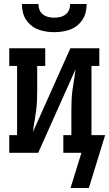

<svg xmlns="http://www.w3.org/2000/svg" viewBox="-20 -760 543 955"><path d="M250 -600Q230 -600 210 -603Q190 -606 171 -613Q152 -620 136 -633Q120 -646 109 -663Q98 -680 93.5 -700Q89 -720 89 -740H171Q171 -725 176.5 -711Q182 -697 194 -688Q206 -679 220.5 -675.5Q235 -672 250 -672Q265 -672 279.5 -675.5Q294 -679 306 -688Q318 -697 323.5 -711Q329 -725 329 -740H411Q411 -720 406.5 -700Q402 -680 391 -663Q380 -646 364 -633Q348 -620 329 -613Q310 -606 290 -603Q270 -600 250 -600ZM422 175H331L385 0H295V-88H335V-208Q335 -234 336 -260Q337 -286 340.5 -312Q344 -338 348.5 -364Q353 -390 356 -416L170 0H26V-88H65V-432H26V-520H205V-432H165V-312Q165 -286 164 -260Q163 -234 159.5 -208Q156 -182 151.5 -156Q147 -130 144 -104L330 -520H474V-432H435V-88H503Z"/></svg>

Font: Iosevka Curly Slab Semibold
Style: Regular
Weight: 600
Monospace: yes
Designer: Belleve Invis
Foundry: Belleve Invis
Version: Version 22.1.2; ttfautohint (v1.8.4)